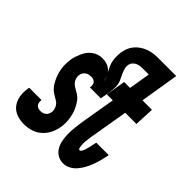

<svg xmlns="http://www.w3.org/2000/svg" viewBox="-203 -867 1006 1006"><g transform="rotate(45 300.0 -363.5)"><path d="M137 8Q118 8 99.5 4Q81 0 66 -9Q51 -18 40 -32.5Q29 -47 23.5 -64.5Q18 -82 17.5 -101Q17 -120 20 -140Q20 -142 21 -143.5Q22 -145 22 -147H113V-145Q111 -136 113 -128Q115 -120 119.5 -113.5Q124 -107 132.5 -104.5Q141 -102 150 -102Q157 -102 164.5 -104Q172 -106 179 -111Q186 -116 189.5 -123Q193 -130 195 -138Q197 -150 194 -161.5Q191 -173 185 -182Q179 -191 170 -197Q161 -203 151.5 -208Q142 -213 133 -219.5Q124 -226 116.5 -234Q109 -242 103 -251Q97 -260 92 -270Q87 -280 83 -290.5Q79 -301 76 -312Q73 -323 71 -334Q69 -345 68.5 -356.5Q68 -368 68.5 -380Q69 -392 71 -404Q73 -419 78 -433Q83 -447 89 -461Q95 -475 104.5 -487.5Q114 -500 127 -509.5Q140 -519 154.5 -523.5Q169 -528 183 -528Q201 -528 217 -523Q233 -518 245.5 -506.5Q258 -495 264.5 -480Q271 -465 273 -448Q273 -463 266 -476Q259 -489 252.5 -501.5Q246 -514 240 -528Q234 -542 231.5 -557Q229 -572 229 -587.5Q229 -603 231 -619Q234 -636 240.5 -652.5Q247 -669 259 -683Q271 -697 286.5 -707.5Q302 -718 318.5 -724Q335 -730 352 -732.5Q369 -735 386 -735H477L461 -639H370Q360 -639 350 -637.5Q340 -636 330.5 -631.5Q321 -627 313.5 -618.5Q306 -610 304 -600Q301 -584 305.5 -569.5Q310 -555 315.5 -542.5Q321 -530 328 -516.5Q335 -503 337.5 -489Q340 -475 339 -459Q338 -443 336 -428L326 -373H245Q247 -382 246 -390.5Q245 -399 240.5 -405.5Q236 -412 228 -415Q220 -418 212 -418Q204 -418 195 -416.5Q186 -415 179 -410Q172 -405 166.5 -397.5Q161 -390 160 -382Q157 -365 163 -350Q169 -335 181 -325.5Q193 -316 207 -309Q221 -302 232 -292.5Q243 -283 251.5 -270Q260 -257 267 -243Q274 -229 278 -214Q282 -199 284.5 -183.5Q287 -168 287 -151.5Q287 -135 284 -118Q280 -93 268 -68.5Q256 -44 235 -25.5Q214 -7 188 0.5Q162 8 137 8ZM427 8Q404 8 385.5 -3Q367 -14 356 -33Q345 -52 341 -73.5Q337 -95 336.5 -117.5Q336 -140 338.5 -163Q341 -186 344 -209L378 -410H334L352 -520H396L431 -735H523L488 -520H558L553 -410H470L433 -191Q432 -185 431.5 -179Q431 -173 430 -167Q429 -161 428.5 -155Q428 -149 428 -143.5Q428 -138 428.5 -132Q429 -126 429.5 -120Q430 -114 432 -108Q434 -102 440 -102Q446 -102 449.5 -108.5Q453 -115 455.5 -120.5Q458 -126 459.5 -131.5Q461 -137 462.5 -143Q464 -149 465.5 -155Q467 -161 468 -166.5Q469 -172 470.5 -178Q472 -184 473 -190V-192H565V-186Q561 -166 555.5 -145.5Q550 -125 543 -105.5Q536 -86 525.5 -66.5Q515 -47 501 -30Q487 -13 467.5 -2.5Q448 8 427 8Z"/></g></svg>

Font: Iosevka XBd Ex Obl
Style: Regular
Weight: 800
Width: 7
Italic angle: -9°
Monospace: yes
Designer: Belleve Invis
Foundry: Belleve Invis
Version: Version 32.5.0; ttfautohint (v1.8.4)